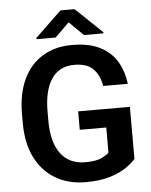

<svg xmlns="http://www.w3.org/2000/svg" viewBox="-60 -959 803 1018"><g transform="rotate(-5 341.0 -449.5)"><path d="M622.6 -367.7V-90.8Q606.4 -71.3 573.2 -47.6Q540 -23.9 486.3 -7.1Q432.6 9.8 354.5 9.8Q264.2 9.8 195.3 -30.5Q126.5 -70.8 87.9 -147Q49.3 -223.1 49.3 -332V-378.9Q49.3 -487.3 85.7 -564Q122.1 -640.6 188.5 -680.9Q254.9 -721.2 344.7 -721.2Q434.6 -721.2 493.2 -691.7Q551.8 -662.1 583 -609.9Q614.3 -557.6 622.1 -490.2H491.2Q482.4 -545.4 450 -580.3Q417.5 -615.2 347.7 -615.2Q268.1 -615.2 226.8 -554.2Q185.5 -493.2 185.5 -379.9V-332Q185.5 -217.3 231.2 -156.5Q276.9 -95.7 361.3 -95.7Q418.9 -95.7 447.5 -109.4Q476.1 -123 488.3 -136.2V-269.5H347.2V-367.7ZM375.5 -909.2 517.1 -773.9V-768.1H413.6L337.9 -842.3L262.7 -768.1H160.6V-774.9L300.3 -909.2Z"/></g></svg>

Font: Vazirmatn UI SemiBold
Style: Regular
Weight: 600
Designer: Saber Rastikerdar
Foundry: Saber Rastikerdar
Version: Version 33.003